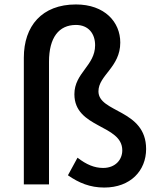

<svg xmlns="http://www.w3.org/2000/svg" viewBox="-20 -828 708 862"><path d="M448 14C566 14 636 -62 636 -159C636 -338 422 -321 422 -418C422 -490 520 -526 520 -637C520 -729 450 -808 321 -808C168 -808 87 -711 87 -569V0H200V-551C200 -659 244 -716 321 -716C377 -716 407 -677 407 -625C407 -533 314 -501 314 -405C314 -251 529 -270 529 -153C529 -111 498 -74 443 -74C404 -74 368 -89 328 -120L285 -41C334 -7 384 14 448 14Z"/></svg>

Font: Noto Sans TC Medium
Style: Regular
Weight: 500
Designer: Ryoko NISHIZUKA 西塚涼子 (kana, bopomofo & ideographs); Paul D. Hunt (Latin, Greek & Cyrillic); Sandoll Communications 산돌커뮤니
Foundry: Adobe
Version: Version 2.004;hotconv 1.0.118;makeotfexe 2.5.65603